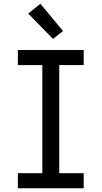

<svg xmlns="http://www.w3.org/2000/svg" viewBox="-20 -1001 540 1021"><path d="M75 0V-80H205V-655H75V-735H425V-655H295V-80H425V0ZM262 -794 130 -929 195 -981 315 -836Z"/></svg>

Font: Iosevka Medium
Style: Regular
Weight: 500
Monospace: yes
Designer: Belleve Invis
Foundry: Belleve Invis
Version: Version 32.5.0; ttfautohint (v1.8.4)